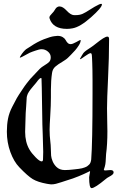

<svg xmlns="http://www.w3.org/2000/svg" viewBox="-20 -976 625 996"><path d="M285.2 -942.4Q285.2 -942.4 290 -942.4Q305.7 -942.4 326.2 -920.4Q346.7 -898.4 363.3 -897.5H372.1Q393.6 -897.5 408.7 -904.3Q423.8 -911.1 447.8 -926.8Q471.7 -942.4 492.2 -952.1Q500 -956.1 504.9 -956.1Q508.8 -956.1 508.8 -953.1Q508.8 -936.5 452.1 -886.2Q395.5 -835.9 356.4 -829.1Q341.8 -826.2 327.1 -826.2Q254.9 -826.2 237.3 -879.9Q236.3 -881.8 236.3 -884.8Q236.3 -889.6 239.7 -894.5Q243.2 -899.4 249 -905.3Q254.9 -911.1 257.8 -915Q259.8 -918 263.7 -923.8Q267.6 -929.7 269.5 -932.6Q271.5 -935.5 275.9 -938.5Q280.3 -941.4 285.2 -942.4ZM196.3 -138.7Q202.1 -138.7 203.1 -147.5Q204.1 -156.2 204.1 -185.5V-191.4Q204.1 -218.8 201.7 -277.8Q199.2 -336.9 199.2 -369.1Q196.3 -567.4 195.3 -569.3Q194.3 -571.3 192.4 -571.3Q188.5 -571.3 182.6 -565.4Q176.8 -559.6 166 -544.9L154.3 -531.2Q151.4 -527.3 145.5 -520.5Q139.6 -513.7 137.2 -510.3Q134.8 -506.8 130.4 -500.5Q126 -494.1 124 -489.3Q122.1 -484.4 120.1 -478Q118.2 -471.7 118.2 -463.9Q117.2 -444.3 115.7 -423.8Q114.3 -403.3 113.3 -389.6Q112.3 -376 112.3 -357.4Q112.3 -345.7 111.3 -324.2Q110.4 -302.7 110.4 -292Q110.4 -238.3 132.8 -200.2Q143.6 -181.6 164.6 -160.2Q185.5 -138.7 196.3 -138.7ZM552.7 -93.8Q569.3 -93.8 569.3 -82Q569.3 -75.2 563 -69.8Q556.6 -64.5 545.4 -58.6Q534.2 -52.7 529.3 -47.9Q471.7 0 455.1 0Q442.4 0 442.4 -56.6Q442.4 -61.5 444.8 -71.8Q447.3 -82 447.3 -85Q447.3 -87.9 445.3 -87.9L431.6 -81.1Q418 -74.2 388.7 -62Q359.4 -49.8 326.2 -40Q316.4 -37.1 299.3 -31.2Q282.2 -25.4 270 -22.5Q257.8 -19.5 245.1 -19.5Q241.2 -19.5 233.4 -21Q225.6 -22.5 223.6 -22.5Q175.8 -31.2 149.9 -46.9Q124 -62.5 80.1 -108.4Q51.8 -137.7 33.7 -187.5Q15.6 -237.3 15.6 -293Q15.6 -329.1 21.5 -359.9Q27.3 -390.6 43.5 -421.9Q59.6 -453.1 66.9 -466.3Q74.2 -479.5 96.7 -512.7Q107.4 -529.3 119.1 -544.4Q130.9 -559.6 137.7 -567.4Q144.5 -575.2 162.1 -593.3Q179.7 -611.3 186.5 -619.1Q195.3 -627.9 210.9 -637.2Q226.6 -646.5 234.9 -654.8Q243.2 -663.1 243.2 -678.7Q243.2 -696.3 228.5 -708.5Q213.9 -720.7 196.3 -720.7Q189.5 -720.7 181.6 -718.8Q173.8 -716.8 164.1 -713.4Q154.3 -710 148.4 -708Q137.7 -705.1 112.8 -690.9Q87.9 -676.8 84 -676.8Q83 -676.8 83 -678.7Q83 -680.7 85 -683.6Q93.8 -698.2 102.5 -708Q111.3 -717.8 116.2 -721.2Q121.1 -724.6 138.7 -735.4Q172.9 -758.8 208 -772.5Q243.2 -786.1 260.7 -788.1L278.3 -790Q294.9 -790 305.7 -783.2Q316.4 -776.4 320.3 -768.6Q324.2 -760.7 330.6 -753.9Q336.9 -747.1 346.7 -747.1Q356.4 -747.1 375.5 -757.8Q394.5 -768.6 396.5 -768.6Q398.4 -768.6 398.4 -766.6Q398.4 -755.9 389.2 -741.2Q379.9 -726.6 370.1 -715.3Q360.4 -704.1 348.6 -692.4L336.9 -680.7Q325.2 -668 303.2 -655.3Q281.2 -642.6 267.1 -630.4Q252.9 -618.2 250 -597.7Q244.1 -557.6 244.1 -511.7V-471.7Q244.1 -429.7 240.7 -377Q237.3 -324.2 237.3 -302.7Q237.3 -271.5 241.2 -240.2Q243.2 -226.6 243.7 -204.1Q244.1 -181.6 245.1 -168.9Q246.1 -156.2 252.9 -139.6Q259.8 -123 272.5 -110.4Q289.1 -93.8 316.4 -93.8Q330.1 -93.8 337.9 -94.7Q342.8 -94.7 354.5 -96.2Q366.2 -97.7 372.1 -98.1Q377.9 -98.6 388.7 -100.1Q399.4 -101.6 405.3 -103Q411.1 -104.5 419.4 -107.4Q427.7 -110.4 432.6 -113.8Q437.5 -117.2 442.4 -122.1Q447.3 -127 449.7 -133.8Q452.1 -140.6 453.1 -148.4Q460 -234.4 460 -491.2Q460 -530.3 460 -560.1Q460 -589.8 459.5 -611.8Q459 -633.8 458.5 -648.9Q458 -664.1 457.5 -673.8Q457 -683.6 456.5 -689Q456.1 -694.3 454.6 -696.8Q453.1 -699.2 452.6 -699.7Q452.1 -700.2 450.2 -700.2Q442.4 -700.2 420.9 -684.6Q399.4 -668.9 396.5 -668.9Q394.5 -668.9 394.5 -670.9Q394.5 -671.9 395.5 -671.9Q396.5 -672.9 396.5 -673.8Q400.4 -681.6 404.8 -688.5Q409.2 -695.3 411.6 -699.2Q414.1 -703.1 420.9 -709Q427.7 -714.8 429.7 -715.8Q431.6 -716.8 441.4 -723.6Q451.2 -730.5 453.1 -731.4Q460.9 -736.3 480.5 -752Q500 -767.6 514.6 -776.9Q529.3 -786.1 537.1 -786.1Q545.9 -786.1 545.9 -773.4Q545.9 -677.7 540.5 -569.3Q535.2 -460.9 535.2 -414.1Q535.2 -391.6 536.1 -352.5Q537.1 -313.5 537.1 -294.9Q537.1 -226.6 530.3 -176.8Q529.3 -166 528.8 -150.9Q528.3 -135.7 526.4 -124Q524.4 -112.3 519.5 -98.6Q519.5 -97.7 519.5 -97.7L518.6 -95.7Q518.6 -91.8 526.4 -91.8Q529.3 -91.8 538.6 -92.8Q547.9 -93.8 552.7 -93.8Z"/></svg>

Font: Isabella
Style: Medium
Weight: 500
Designer: John Stracke
Version: Version 001.202